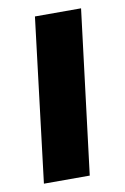

<svg xmlns="http://www.w3.org/2000/svg" viewBox="-70 -612 428 656"><g transform="rotate(-10 143.5 -284.0)"><path d="M29 0 98 -568H258L188 0Z"/></g></svg>

Font: Qjlgwqiwhsfqbnnlvksmvfsycuq
Style: Regular
Weight: 700
Italic angle: -8°
Designer: Carrois Corporate & Edenspiekermann
Foundry: Carrois Corporate GbR & Edenspiekermann AG
Version: Version 2.001